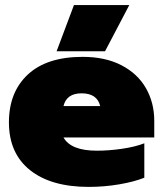

<svg xmlns="http://www.w3.org/2000/svg" viewBox="-20 -718 640 753"><path d="M270 -698H487L392 -517H202ZM15 -238Q15 -357 89.5 -426Q164 -495 304 -495Q393 -495 456.5 -462Q520 -429 552.5 -372Q585 -315 585 -244V-179H229Q258 -127 360 -127Q407 -127 458.5 -134.5Q510 -142 546 -156V-21Q506 -5 447.5 5Q389 15 328 15Q180 15 97.5 -51Q15 -117 15 -238ZM373 -302Q361 -352 300 -352Q241 -352 229 -302Z"/></svg>

Font: Prompt Black
Style: Regular
Weight: 900
Designer: Katatrad Team
Foundry: CadsonDemak
Version: Version 1.001